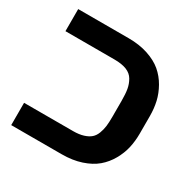

<svg xmlns="http://www.w3.org/2000/svg" viewBox="-140 -735 856 867"><g transform="rotate(30 288.0 -301.5)"><path d="M548.8 -347.2V-255.9Q548.8 -216.8 540.8 -181.4Q532.7 -146 513.4 -112.1Q494.1 -78.1 465.1 -53.5Q436 -28.8 391.1 -13.9Q346.2 1 290 1H26.9V-115.2H282.2Q313.5 -115.2 335.9 -122.3Q358.4 -129.4 371.3 -140.9Q384.3 -152.3 391.6 -171.6Q398.9 -190.9 401.4 -210.9Q403.8 -231 403.8 -259.8V-342.8Q403.8 -378.9 399.7 -402.8Q395.5 -426.8 383.3 -447.8Q371.1 -468.8 346.2 -478.8Q321.3 -488.8 282.2 -488.8H26.9V-604H290Q346.2 -604 391.1 -589.1Q436 -574.2 465.1 -549.6Q494.1 -524.9 513.4 -491Q532.7 -457 540.8 -421.6Q548.8 -386.2 548.8 -347.2Z"/></g></svg>

Font: LT Superior
Style: Bold
Weight: 400
Designer: Daniel Lyons
Foundry: LyonsType
Version: Version 1.000